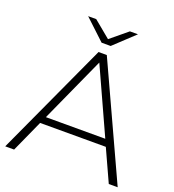

<svg xmlns="http://www.w3.org/2000/svg" viewBox="-154 -995 1013 1115"><g transform="rotate(20 352.5 -437.5)"><path d="M327 -700H378L700 0H645L555 -197H149L60 0H5ZM536 -240 352 -644 169 -240ZM199 -875H249L353 -789L457 -875H507L381 -757H325Z"/></g></svg>

Font: Goldbeck Next Light
Style: Regular
Weight: 300
Designer: Julieta Ulanovsky
Foundry: Julieta Ulanovsky
Version: Version 7.200